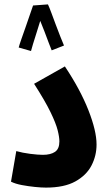

<svg xmlns="http://www.w3.org/2000/svg" viewBox="-20 -847 494 873"><path d="M30 -21 54 -160Q82 -152 117.5 -147.5Q153 -143 175 -143Q210 -143 230 -156.5Q250 -170 250 -204Q250 -224 242 -255.5Q234 -287 209.5 -337.5Q185 -388 135 -466L275 -545Q345 -440 382 -346Q419 -252 419 -190Q419 -139 396 -94.5Q373 -50 322.5 -22Q272 6 189 6Q168 6 138.5 3Q109 0 79.5 -5.5Q50 -11 30 -21ZM198 -827Q205 -812 214 -787.5Q223 -763 233.5 -735Q244 -707 254 -681.5Q264 -656 271 -640L215 -618Q210 -629 201.5 -652.5Q193 -676 182.5 -703Q172 -730 163 -752Q155 -726 146 -697.5Q137 -669 130 -646.5Q123 -624 121 -615L65 -631Q68 -643 77 -668.5Q86 -694 96.5 -724Q107 -754 116 -780.5Q125 -807 130 -821V-822Z"/></svg>

Font: Noto Sans Arabic ExtCond ExtBd
Style: Regular
Weight: 800
Width: 2
Designer: Monotype Design Team, Nadine Chahine, Nizar Qandah and Khaled Hosny
Foundry: Monotype Imaging Inc.
Version: Version 2.012; ttfautohint (v1.8.4.7-5d5b)